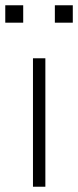

<svg xmlns="http://www.w3.org/2000/svg" viewBox="-20 -708 296 728"><path d="M105 0V-487H152V0ZM188 -622V-688H256V-622ZM0 -622V-688H68V-622Z"/></svg>

Font: Nunito Sans 10pt SemiExpanded ExtraLight
Style: Regular
Weight: 250
Width: 6
Designer: Vernon Adams
Foundry: Vernon Adams
Version: Version 3.101;gftools[0.9.27]